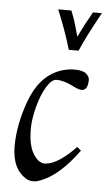

<svg xmlns="http://www.w3.org/2000/svg" viewBox="-48 -641 384 682"><g transform="rotate(5 144.0 -300.0)"><path d="M287.8 -607.9Q238.8 -520.3 216.8 -468H181.9Q162.1 -535.4 131.8 -607.9H179Q189.7 -582.3 197.6 -554Q205.6 -525.6 208 -517.1Q230.2 -563.5 255.9 -607.9ZM262 -367.9Q262 -330.1 239 -330.1Q228.5 -330.1 210.4 -339.6Q176 -357.9 147.9 -357.9Q130.6 -357.9 112.7 -328.4Q94.7 -298.8 83.4 -254.8Q72 -210.7 72 -179.2Q72 -147.7 75.8 -128.8Q79.6 -109.9 85.7 -97.2Q91.8 -84.5 99.6 -75.4Q107.4 -66.4 115.1 -62.3Q122.8 -58.1 129.9 -58.1Q137 -58.1 144.5 -59.8Q152.1 -61.5 158.9 -64.1Q165.8 -66.7 173.3 -70.9Q180.9 -75.2 186.9 -79.1Q192.9 -83 199.8 -88.5Q206.8 -94 211.5 -97.9Q216.3 -101.8 222 -107.3Q227.8 -112.8 230.6 -115.5Q233.4 -118.2 237.5 -122.4Q241.7 -126.7 241.9 -127L256.1 -115Q190.9 -25.1 126.5 1Q109.6 8.1 100.1 8.1Q90.6 8.1 86.5 7.3Q82.5 6.6 79.8 5.7Q77.1 4.9 74.2 3.2Q20 -27.1 20 -110.1Q20 -187 51 -272Q84 -362.5 153.8 -389.6Q180.2 -399.9 208.7 -399.9Q237.3 -399.9 249.6 -389.9Q262 -379.9 262 -367.9Z"/></g></svg>

Font: Linden Hill
Style: Italic
Weight: 400
Italic angle: -5.60001°
Version: Version 1.201